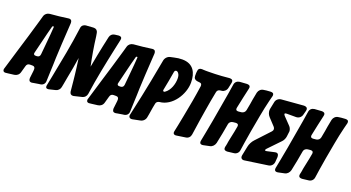

<svg xmlns="http://www.w3.org/2000/svg" viewBox="-60 -1329 3498 1911"><g transform="rotate(20 1689.0 -374.0)"><path d="M313 -11C333 -14 351 -17 368 -20L384 -22C411 -26 429 -45 430 -72L434 -179C435 -204 436 -228 437 -251L439 -321C444 -418 448 -519 455 -615L460 -697C460 -720 454 -735 427 -735L422 -734H420C389 -729 358 -725 327 -722L232 -713C205 -710 184 -694 176 -667L162 -617C130 -507 87 -360 58 -268L-8 -48C-11 -43 -10 -38 -10 -34C-10 -18 1 -11 16 -11L21 -12H23L42 -14C59 -17 78 -18 98 -21L106 -22C133 -25 155 -43 162 -70L182 -141C187 -161 200 -171 221 -171H246C267 -171 274 -159 274 -140L273 -123L264 -46C264 -23 269 -8 296 -8L301 -9H303ZM308 -522C304 -483 301 -447 298 -412C295 -383 293 -355 290 -328L288 -306C286 -285 275 -274 255 -273H240C225 -273 220 -281 220 -292C220 -293 221 -297 222 -302L276 -522L297 -601C298 -605 302 -608 307 -609C312 -609 314 -607 314 -602Z M545 -20C569 -25 589 -45 593 -69L600 -105C604 -130 608 -154 613 -177C628 -246 639 -319 652 -399C655 -382 661 -338 666 -294L674 -227C677 -204 679 -186 680 -171L691 -58C694 -33 709 -25 724 -25C729 -25 732 -25 735 -26L818 -46C842 -51 860 -71 864 -96C888 -267 923 -435 959 -604L982 -710C983 -713 983 -716 983 -721C983 -742 967 -745 950 -745L910 -740C885 -737 866 -719 861 -695L838 -589C833 -566 829 -547 826 -530L816 -480C809 -447 804 -413 793 -358C772 -455 754 -561 742 -661L736 -696C732 -720 714 -733 694 -733H681C678 -732 674 -732 671 -732H661L648 -731C646 -731 644 -731 643 -730H633C632 -729 630 -729 628 -729L609 -728C584 -725 566 -709 563 -684C539 -499 503 -318 467 -135L447 -35C446 -32 446 -29 446 -25C446 -10 453 -3 468 -3C473 -3 476 -3 479 -4Z M1199 -11C1219 -14 1237 -17 1254 -20L1270 -22C1297 -26 1315 -45 1316 -72L1320 -179C1321 -204 1322 -228 1323 -251L1325 -321C1330 -418 1334 -519 1341 -615L1346 -697C1346 -720 1340 -735 1313 -735L1308 -734H1306C1275 -729 1244 -725 1213 -722L1118 -713C1091 -710 1070 -694 1062 -667L1048 -617C1016 -507 973 -360 944 -268L878 -48C875 -43 876 -38 876 -34C876 -18 887 -11 902 -11L907 -12H909L928 -14C945 -17 964 -18 984 -21L992 -22C1019 -25 1041 -43 1048 -70L1068 -141C1073 -161 1086 -171 1107 -171H1132C1153 -171 1160 -159 1160 -140L1159 -123L1150 -46C1150 -23 1155 -8 1182 -8L1187 -9H1189ZM1194 -522C1190 -483 1187 -447 1184 -412C1181 -383 1179 -355 1176 -328L1174 -306C1172 -285 1161 -274 1141 -273H1126C1111 -273 1106 -281 1106 -292C1106 -293 1107 -297 1108 -302L1162 -522L1183 -601C1184 -605 1188 -608 1193 -609C1198 -609 1200 -607 1200 -602Z M1442 -24C1470 -29 1492 -52 1496 -80L1502 -113C1505 -136 1509 -160 1514 -187L1523 -233C1526 -249 1540 -259 1557 -262C1691 -273 1787 -426 1787 -550C1787 -652 1747 -738 1627 -738C1601 -738 1573 -735 1544 -728L1503 -719C1476 -712 1454 -688 1450 -659L1441 -611C1422 -502 1394 -365 1373 -263L1326 -46C1325 -39 1324 -35 1324 -34C1324 -18 1335 -7 1352 -7C1357 -7 1360 -7 1363 -8ZM1573 -492 1590 -589C1592 -604 1599 -611 1611 -611C1616 -611 1619 -610 1622 -607C1627 -604 1630 -601 1632 -598C1643 -585 1648 -567 1648 -542C1648 -484 1625 -412 1575 -378C1572 -375 1569 -374 1564 -374C1553 -374 1553 -381 1553 -389L1554 -392V-394Z M1925 -20C1952 -24 1970 -43 1974 -70L1998 -232C2011 -311 2020 -372 2033 -444L2052 -544C2055 -563 2066 -574 2085 -577C2092 -578 2097 -578 2102 -579H2103C2128 -582 2150 -603 2155 -630L2167 -686C2168 -689 2168 -692 2168 -697C2168 -720 2152 -724 2132 -724L2051 -717C2006 -714 1958 -712 1909 -712H1883C1874 -712 1866 -712 1857 -713L1844 -714C1819 -714 1805 -702 1804 -677C1804 -672 1804 -669 1803 -667C1802 -664 1802 -660 1802 -657V-627C1802 -603 1817 -588 1840 -585L1866 -582C1886 -581 1890 -569 1890 -552C1875 -444 1855 -333 1832 -216C1825 -181 1818 -145 1811 -109L1797 -42C1796 -37 1795 -33 1795 -29C1795 -10 1808 -5 1824 -5L1829 -6H1831Z M2180 -21C2205 -26 2225 -47 2232 -74L2234 -84C2241 -117 2248 -149 2254 -182L2273 -288C2276 -307 2292 -321 2313 -324L2342 -327C2358 -327 2371 -324 2371 -305C2371 -301 2371 -298 2370 -296L2360 -241C2353 -206 2346 -173 2339 -141C2338 -134 2337 -127 2335 -120L2333 -105C2333 -103 2332 -102 2332 -100L2330 -89C2330 -88 2329 -86 2329 -84L2325 -67C2324 -64 2324 -61 2324 -56C2324 -33 2340 -29 2360 -29L2428 -37C2455 -40 2475 -59 2479 -86L2492 -174C2499 -217 2506 -259 2513 -302C2532 -403 2554 -540 2581 -646L2594 -697C2597 -704 2596 -708 2596 -712C2596 -733 2582 -737 2563 -737L2520 -734L2491 -730C2464 -727 2443 -708 2436 -681L2431 -655C2423 -621 2419 -587 2413 -553L2400 -483C2396 -462 2380 -448 2359 -445L2328 -442C2312 -442 2300 -444 2300 -463C2300 -467 2300 -470 2301 -472L2325 -586L2348 -689C2349 -694 2350 -698 2350 -702C2350 -725 2333 -729 2314 -729L2240 -724C2213 -721 2193 -704 2189 -677L2172 -570C2155 -474 2139 -381 2120 -269C2111 -224 2103 -180 2095 -135L2077 -42C2076 -39 2076 -36 2076 -31C2076 -14 2085 -6 2102 -6C2107 -6 2110 -6 2113 -7Z M2731 -168C2726 -167 2722 -166 2719 -166C2710 -166 2709 -170 2709 -173C2709 -177 2712 -183 2719 -190L2838 -314C2853 -329 2863 -352 2866 -372L2872 -421C2873 -424 2873 -427 2873 -430C2873 -443 2867 -463 2854 -478L2778 -557C2771 -565 2767 -571 2767 -576C2767 -583 2775 -586 2791 -586H2886C2915 -586 2939 -605 2946 -632L2958 -677C2959 -682 2960 -686 2960 -690C2960 -714 2942 -720 2922 -720L2688 -701C2659 -698 2636 -678 2631 -650L2616 -577C2615 -572 2614 -566 2614 -561C2614 -542 2620 -516 2640 -495L2709 -421C2724 -406 2724 -385 2709 -370L2574 -225C2554 -204 2537 -171 2532 -143L2512 -45C2511 -41 2511 -37 2511 -34C2511 -17 2522 -4 2542 -4C2545 -4 2548 -4 2551 -5L2793 -40C2821 -44 2842 -66 2845 -95L2849 -147C2849 -167 2845 -187 2820 -187C2816 -187 2812 -186 2807 -185Z M2972 -21C2997 -26 3017 -47 3024 -74L3026 -84C3033 -117 3040 -149 3046 -182L3065 -288C3068 -307 3084 -321 3105 -324L3134 -327C3150 -327 3163 -324 3163 -305C3163 -301 3163 -298 3162 -296L3152 -241C3145 -206 3138 -173 3131 -141C3130 -134 3129 -127 3127 -120L3125 -105C3125 -103 3124 -102 3124 -100L3122 -89C3122 -88 3121 -86 3121 -84L3117 -67C3116 -64 3116 -61 3116 -56C3116 -33 3132 -29 3152 -29L3220 -37C3247 -40 3267 -59 3271 -86L3284 -174C3291 -217 3298 -259 3305 -302C3324 -403 3346 -540 3373 -646L3386 -697C3389 -704 3388 -708 3388 -712C3388 -733 3374 -737 3355 -737L3312 -734L3283 -730C3256 -727 3235 -708 3228 -681L3223 -655C3215 -621 3211 -587 3205 -553L3192 -483C3188 -462 3172 -448 3151 -445L3120 -442C3104 -442 3092 -444 3092 -463C3092 -467 3092 -470 3093 -472L3117 -586L3140 -689C3141 -694 3142 -698 3142 -702C3142 -725 3125 -729 3106 -729L3032 -724C3005 -721 2985 -704 2981 -677L2964 -570C2947 -474 2931 -381 2912 -269C2903 -224 2895 -180 2887 -135L2869 -42C2868 -39 2868 -36 2868 -31C2868 -14 2877 -6 2894 -6C2899 -6 2902 -6 2905 -7Z"/></g></svg>

Font: Bangerz
Style: Bold
Weight: 700
Designer: vernon adams
Foundry: Vernon Adams
Version: Version 2.10;December 28, 2023;FontCreator 13.0.0.2683 64-bi